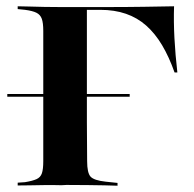

<svg xmlns="http://www.w3.org/2000/svg" viewBox="-20 -591 616 611"><path d="M3.2 -283.1V-291.9H392.7V-283.1ZM117.7 -201.6V-492.7Q117.7 -518.5 112.9 -531.5Q108.1 -544.4 96 -550.4Q83.9 -556.5 59.7 -559.7L36.3 -562.1V-571Q51.6 -571 73.4 -570.2Q95.2 -569.4 121.4 -569Q147.6 -568.5 175.8 -568.5H187.9H303.2Q383.9 -568.5 438.3 -569.4Q492.7 -570.2 533.9 -571Q532.3 -522.6 535.1 -469.8Q537.9 -416.9 544.4 -360.5H535.5Q517.7 -410.5 495.6 -447.6Q473.4 -484.7 445.2 -509.7Q416.9 -534.7 380.6 -547.2Q344.4 -559.7 298.4 -559.7H256.5V-201.6ZM175.8 -1.6Q147.6 -2.4 121.4 -2Q95.2 -1.6 73.4 -1.2Q51.6 -0.8 36.3 -0.8V-9.7L59.7 -11.3Q83.9 -15.3 96.4 -21Q108.9 -26.6 113.3 -39.5Q117.7 -52.4 117.7 -78.2V-201.6H256.5L257.3 -78.2Q257.3 -41.1 268.1 -29Q279 -16.9 316.1 -12.9L354 -8.9V0Q337.1 -0.8 312.9 -1.2Q288.7 -1.6 259.7 -2Q230.6 -2.4 197.6 -2.4H190.3Z"/></svg>

Font: Playfair 144pt SemiExpanded ExtraBold
Style: Regular
Weight: 800
Width: 6
Designer: Claus Eggers Sørensen
Foundry: Claus Eggers Sørensen
Version: Version 2.203